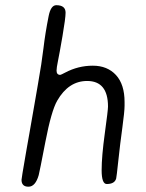

<svg xmlns="http://www.w3.org/2000/svg" viewBox="-20 -724 561 736"><path d="M394 -315.4Q394 -413.6 314 -413.6Q242.7 -413.6 199.2 -337.9Q176.8 -298.8 154.1 -180.9Q131.3 -63 128.4 -52.7Q115.7 -8.3 89.1 -8.3Q62.5 -8.3 62.5 -34.7Q62.5 -40 77.1 -124L82.5 -155.3Q85.4 -170.9 92.5 -211.7Q99.6 -252.4 111.8 -322.3L125 -398.4Q140.1 -483.4 146.7 -539.8Q153.3 -596.2 166.5 -662.6Q174.8 -704.1 195.8 -704.1Q231.4 -704.1 231.4 -675.3Q231.4 -654.8 219.5 -585.2Q207.5 -515.6 202.1 -489.7Q196.8 -463.9 196.8 -453.6Q196.8 -437 210.9 -437Q213.4 -437 230 -445.8Q279.8 -472.2 335.7 -472.2Q391.6 -472.2 424.6 -436.3Q457.5 -400.4 457.5 -333V-318.8Q457.5 -296.9 449 -234.6Q440.4 -172.4 433.6 -108.4Q426.8 -44.4 425.3 -39.6Q419.4 -18.6 389.2 -18.6Q369.6 -18.6 369.6 -71.5Q369.6 -124.5 381.8 -213.1Q394 -301.8 394 -315.4Z"/></svg>

Font: Averia Sans Libre Light
Style: Italic
Weight: 300
Italic angle: -8.5°
Version: Version 1.002